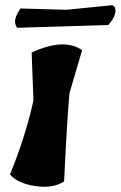

<svg xmlns="http://www.w3.org/2000/svg" viewBox="-20 -727 469 746"><path d="M417 -707Q432 -699 428 -677.5Q424 -656 401 -630L47 -619Q25 -646 60 -694L239 -689ZM110 -337 103 -523Q230 -581 299 -532L250 -365Q241 -271 229 -22Q186 6 117.5 -4Q49 -14 19 -49Q81 -203 110 -337Z"/></svg>

Font: Tillana
Style: Bold
Weight: 700
Designer: Lipi Raval (Devanagari, Latin), Jonny Pinhorn (Latin)
Foundry: Indian Type Foundry
Version: Version 2.002;PS 1.0;hotconv 1.0.79;makeotf.lib2.5.61930; tt